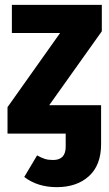

<svg xmlns="http://www.w3.org/2000/svg" viewBox="-20 -551 450 792"><path d="M400 -422 183 -117H397V44Q397 130 347 175.5Q297 221 214 221Q135 221 80 179L133 90Q151 100 165 104.5Q179 109 199 109Q251 109 251 54V0H11V-109L228 -415H29V-531H400Z"/></svg>

Font: Fira Sans Condensed
Style: Bold
Weight: 700
Width: 3
Designer: bBox Type GmbH & Carrois Corporate GbR & Edenspiekermann AG
Foundry: bBox Type GmbH & Carrois Corporate GbR & Edenspiekermann AG
Version: Version 4.301